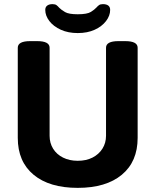

<svg xmlns="http://www.w3.org/2000/svg" viewBox="-20 -901 752 929"><path d="M356 8Q219 8 142.5 -55.5Q66 -119 66 -234V-670Q66 -702 126 -702H160Q220 -702 220 -670V-244Q220 -209 237 -181.5Q254 -154 285 -138.5Q316 -123 356 -123Q397 -123 427.5 -138.5Q458 -154 475.5 -181.5Q493 -209 493 -244V-670Q493 -702 553 -702H586Q646 -702 646 -670V-234Q646 -119 569.5 -55.5Q493 8 356 8ZM356 -741Q310 -741 274.5 -757Q239 -773 219 -799Q199 -825 199 -853Q199 -867 208.5 -874Q218 -881 234 -881Q247 -881 253.5 -876Q260 -871 267 -863Q277 -853 295 -842.5Q313 -832 356 -832Q402 -832 420 -843.5Q438 -855 447 -865Q453 -872 459.5 -876.5Q466 -881 478 -881Q495 -881 504 -874Q513 -867 513 -853Q513 -825 493 -799Q473 -773 438 -757Q403 -741 356 -741Z"/></svg>

Font: Asap
Style: Regular
Weight: 400
Designer: Pablo Cosgaya
Foundry: Omnibus-Type
Version: Version 3.001